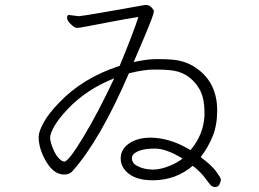

<svg xmlns="http://www.w3.org/2000/svg" viewBox="-20 -727 1040 770"><path d="M753 -62Q687 -6 598 -4H592Q531 -4 497.5 -29.5Q464 -55 464 -91.5Q464 -128 497.5 -151.5Q531 -175 586 -175L604 -174Q673 -168 744 -125Q796 -186 800 -263V-277Q800 -337 778 -373Q736 -441 657 -446Q637 -448 597 -448Q557 -448 497 -433Q382 -166 271 -41Q259 -27 238 -27Q196 -27 165.5 -78.5Q135 -130 135 -178Q135 -199 155 -235.5Q175 -272 216 -314Q310 -414 460 -463Q517 -601 535 -659Q489 -652 427 -640Q365 -628 330.5 -621.5Q296 -615 288 -615Q280 -615 264.5 -629.5Q249 -644 249 -655.5Q249 -667 256 -667L296 -662Q322 -665 368 -673Q414 -681 454.5 -688Q495 -695 524.5 -700.5Q554 -706 561 -707H565Q579 -707 588 -697Q597 -687 597 -684V-681Q597 -669 561 -583.5Q525 -498 516 -478Q570 -490 608 -490Q646 -490 668 -488Q723 -484 764 -456Q851 -398 851 -284Q851 -226 833.5 -182Q816 -138 785 -97Q829 -64 847.5 -38.5Q866 -13 866 -6.5Q866 0 860.5 11.5Q855 23 843.5 23Q832 23 825 15.5Q818 8 801 -15Q784 -38 753 -62ZM181 -172Q183 -153 193.5 -128.5Q204 -104 216.5 -91.5Q229 -79 238 -79Q255 -79 315.5 -179.5Q376 -280 438 -413Q325 -368 250 -288Q216 -252 198.5 -222Q181 -192 181 -175ZM712 -91Q649 -130 605 -131Q561 -132 535 -121Q509 -110 509 -93Q509 -76 523 -66Q552 -47 595 -47H599Q625 -48 658 -61Q691 -74 712 -91Z"/></svg>

Font: ToneOZ-Pinyin-WenKai-Light
Style: Light
Weight: 300
Designer: Fontworks Inc.
Foundry: ToneOZ
Version: Version 0.240331